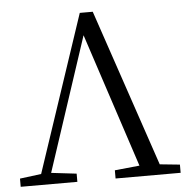

<svg xmlns="http://www.w3.org/2000/svg" viewBox="-52 -770 802 821"><g transform="rotate(-5 349.5 -359.5)"><path d="M3.9 0V-35.2L95.7 -46.9L320.3 -718.8H376L604.5 -43.9L690.4 -35.2V0H411.1V-35.2L517.6 -45.9L328.1 -622.1L138.7 -47.9L247.1 -35.2V0Z"/></g></svg>

Font: Bpmf Zihi Box R
Style: R
Weight: 400
Foundry: But Ko
Version: Version 1.320